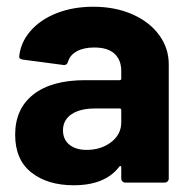

<svg xmlns="http://www.w3.org/2000/svg" viewBox="-20 -542 568 570"><path d="M481 -351V-12Q481 -7 477.5 -3.5Q474 0 469 0H352Q347 0 343.5 -3.5Q340 -7 340 -12V-45Q340 -48 338 -49Q336 -50 334 -47Q292 8 199 8Q121 8 73 -30Q25 -68 25 -142Q25 -219 79 -261.5Q133 -304 233 -304H335Q340 -304 340 -309V-331Q340 -364 320 -382.5Q300 -401 260 -401Q229 -401 208.5 -390Q188 -379 182 -359Q179 -348 169 -349L48 -365Q36 -367 37 -374Q41 -416 70.5 -450Q100 -484 148.5 -503Q197 -522 257 -522Q322 -522 373 -499.5Q424 -477 452.5 -438Q481 -399 481 -351ZM340 -179V-215Q340 -220 335 -220H263Q218 -220 192.5 -203Q167 -186 167 -155Q167 -128 186 -112.5Q205 -97 237 -97Q280 -97 310 -120Q340 -143 340 -179Z"/></svg>

Font: Amber EN
Style: Bold
Weight: 700
Designer: Jeremy Tribby
Foundry: Tribby Type
Version: Version 1.408 November 24, 2021